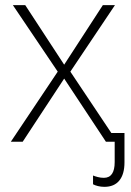

<svg xmlns="http://www.w3.org/2000/svg" viewBox="-20 -550 507 745"><path d="M385 175Q372 175 360 172Q348 169 341 165V131Q348 134 359.5 137Q371 140 383 140Q425 140 425 79V0H391L229 -245L68 0H22L204 -272L30 -530H78L229 -299L379 -530H426L253 -272L412 -34H463V80Q463 126 443 150.5Q423 175 385 175Z"/></svg>

Font: Noto Sans Disp ExtLt
Style: Regular
Weight: 200
Designer: Monotype Design Team
Foundry: Monotype Imaging Inc.
Version: Version 2.000;GOOG;noto-source:20170915:90ef993387c0